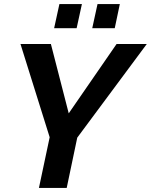

<svg xmlns="http://www.w3.org/2000/svg" viewBox="-20 -927 744 947"><path d="M247 -788 273 -907H384L358 -788ZM435 -788 461 -907H571L546 -788ZM225 -250 81 -710H231L319 -368L555 -710H704L361 -248L309 0H172Z"/></svg>

Font: Raleway-v4020
Style: Bold Italic
Weight: 700
Italic angle: -12°
Designer: Matt McInerney, Pablo Impallari, Rodrigo Fuenzalida
Foundry: Matt McInerney, Pablo Impallari, Rodrigo Fuenzalida
Version: Version 4.020;PS 004.020;hotconv 1.0.88;makeotf.lib2.5.64775